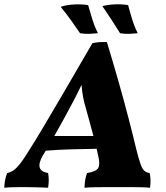

<svg xmlns="http://www.w3.org/2000/svg" viewBox="-54 -879 778 902"><path d="M-34 3Q-33 -17 -30 -33.5Q-27 -50 -20 -66Q-3 -70 10.5 -79.5Q24 -89 40.5 -110Q57 -131 81 -170Q113 -220 152 -286Q191 -352 246.5 -446.5Q302 -541 380 -676Q398 -680 413 -681Q428 -682 448 -682Q477 -587 503 -495.5Q529 -404 550 -323Q571 -242 586 -179Q598 -131 606.5 -107.5Q615 -84 625 -76Q635 -68 649 -66Q656 -38 651 3Q631 1 602.5 0.5Q574 0 547 0Q520 0 504 0Q488 0 457 0Q426 0 394.5 0.5Q363 1 343 3Q344 -38 355 -66Q398 -73 407.5 -90Q417 -107 408 -144Q404 -162 400 -180Q342 -179 281 -177.5Q220 -176 161 -171Q154 -161 148 -150Q105 -77 172 -66Q175 -50 175 -33Q175 -16 172 3Q159 2 138 1.5Q117 1 95 0.5Q73 0 57 0Q31 0 7.5 0.5Q-16 1 -34 3ZM276 -376Q240 -308 201 -240H385Q376 -274 366.5 -308Q357 -342 348 -376Q334 -420 329 -480Q315 -451 301.5 -424.5Q288 -398 276 -376ZM510 -723Q490 -755 470 -786Q450 -817 427 -850Q451 -857 484.5 -858.5Q518 -860 548 -855Q555 -827 566 -791Q577 -755 593 -723Q575 -721 554.5 -720Q534 -719 510 -723ZM322 -723Q301 -754 279.5 -784Q258 -814 231 -847Q258 -856 293.5 -858Q329 -860 360 -855Q368 -827 379 -791Q390 -755 406 -723Q387 -721 367 -720Q347 -719 322 -723Z"/></svg>

Font: Vollkorn ExtraBold
Style: Italic
Weight: 800
Italic angle: -11°
Designer: Friedrich Althausen
Foundry: Friedrich Althausen
Version: Version 5.000; ttfautohint (v1.8.3)